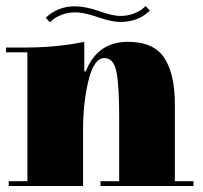

<svg xmlns="http://www.w3.org/2000/svg" viewBox="-20 -627 675 638"><path d="M71 -453H0V-469H60Q169 -469 260 -488V-390H265Q304 -488 405 -488Q491 -488 526 -434.5Q561 -381 561 -282V-25H623V-9H314V-25H376V-240Q376 -342 367 -388Q358 -434 327 -434Q292 -434 274 -359.5Q256 -285 256 -195V-9H9V-25H71ZM379 -554Q352 -554 305 -570Q258 -586 232 -586Q206 -586 185.5 -578Q165 -570 156 -562L146 -553L132 -568Q172 -606 229 -606Q264 -606 309.5 -590Q355 -574 379.5 -574Q404 -574 424.5 -582Q445 -590 454 -598L464 -607L478 -592Q440 -554 379 -554Z"/></svg>

Font: Elsie Swash Caps Black
Style: Regular
Weight: 900
Designer: Alejandro Inler
Foundry: Alejandro Inler
Version: 1.003